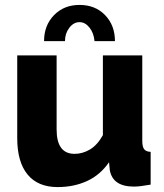

<svg xmlns="http://www.w3.org/2000/svg" viewBox="-20 -750 667 780"><path d="M50 -189V-525H210V-224Q210 -125 283 -125Q315 -125 345 -142.5Q375 -160 398 -201V-525H558V-178Q558 -154 565.5 -144Q573 -134 592 -133V0Q569 4 553 6Q537 8 524 8Q438 8 426 -59L423 -91Q387 -39 333.5 -14.5Q280 10 214 10Q134 10 92 -41Q50 -92 50 -189ZM303 -660Q279 -660 261.5 -637Q244 -614 244 -583H159Q159 -647 199.5 -688.5Q240 -730 303 -730Q367 -730 407 -688.5Q447 -647 447 -583H364Q361 -616 343.5 -638Q326 -660 303 -660Z"/></svg>

Font: Raleway ExtraBold
Style: Regular
Weight: 800
Designer: Matt McInerney, Pablo Impallari, Rodrigo Fuenzalida
Foundry: Matt McInerney, Pablo Impallari, Rodrigo Fuenzalida
Version: Version 4.026